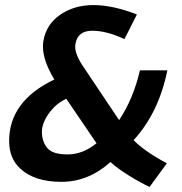

<svg xmlns="http://www.w3.org/2000/svg" viewBox="-20 -703 715 756"><path d="M360 -139 241 -314Q204 -297 178 -264Q145 -221 145 -184Q145 -147 165.5 -121Q186 -95 246 -95Q306 -95 360 -139ZM16 -148Q16 -305 194 -390Q149 -464 149 -521Q149 -532 151 -542Q162 -607 217 -645Q272 -683 348 -683Q424 -683 519 -646L470 -549Q400 -582 343 -582Q286 -582 277 -530Q276 -525 276 -520Q276 -486 311 -436L449 -230Q505 -314 531 -426H639Q605 -259 506 -151Q552 -105 637 -60L569 33Q534 17 488 -11.5Q442 -40 415 -65Q328 13 222 13Q116 13 60 -39Q16 -79 16 -148Z"/></svg>

Font: Rambla
Style: Bold Italic
Weight: 700
Italic angle: -12°
Designer: Martin Sommaruga
Foundry: Martin Sommaruga
Version: Version 1.001